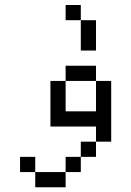

<svg xmlns="http://www.w3.org/2000/svg" viewBox="-20 -708 540 790"><path d="M125 0V62.5H250V0ZM125 0V-62.5H62.5V0ZM250 0H312.5V-62.5H250ZM312.5 -62.5H375V-125H312.5ZM375 -125H437.5Q437.5 -125 437.5 -375H375Q375 -375 375 -250H250Q250 -250 250 -375H187.5V-187.5H375ZM250 -375H375V-437.5H250ZM312.5 -625Q312.5 -625 312.5 -500H375Q375 -500 375 -625ZM312.5 -625V-687.5H250V-625Z"/></svg>

Font: CalcUnifontExMono
Style: Regular
Weight: 500
Version: Version 15.0.06